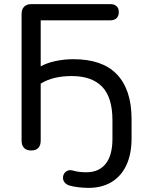

<svg xmlns="http://www.w3.org/2000/svg" viewBox="-20 -725 716 934"><path d="M410 189Q388 189 362 186Q336 183 316 177Q302 172 294.5 162.5Q287 153 286.5 141.5Q286 130 291.5 120.5Q297 111 307 106Q317 101 332 104Q349 109 365.5 111Q382 113 400 113Q461 113 494 72Q527 31 527 -50V-140Q527 -251 477 -303Q427 -355 329 -355Q284 -355 246 -346Q208 -337 178 -318V-41Q178 -18 166.5 -5.5Q155 7 131 7Q109 7 97 -5.5Q85 -18 85 -41V-657Q85 -680 97.5 -692.5Q110 -705 133 -705H516Q536 -705 547 -695Q558 -685 558 -666Q558 -647 547 -636.5Q536 -626 516 -626H178V-402Q205 -418 248 -427.5Q291 -437 337 -437Q407 -437 459.5 -419Q512 -401 547.5 -364.5Q583 -328 601.5 -273.5Q620 -219 620 -146V-53Q620 25 594.5 79Q569 133 522 161Q475 189 410 189Z"/></svg>

Font: Nunito Medium
Style: Regular
Weight: 500
Designer: Vernon Adams
Foundry: Vernon Adams
Version: Version 3.602